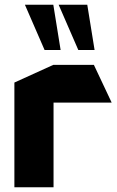

<svg xmlns="http://www.w3.org/2000/svg" viewBox="-20 -794 496 814"><path d="M41 0V-444L206 -519H378L453 -360V-359H207V0ZM312 -582 229 -773V-774H350L381 -582ZM169 -582 86 -773V-774H206L237 -582Z"/></svg>

Font: Foldit Thin
Style: Bold
Weight: 700
Version: Version 1.003